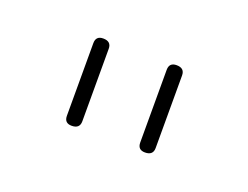

<svg xmlns="http://www.w3.org/2000/svg" viewBox="-39 -713 318 246"><g transform="rotate(20 120.5 -590.5)"><path d="M70 -531Q60 -531 60 -541V-640Q60 -650 70 -650Q81 -650 81 -640V-541Q81 -531 70 -531ZM170 -531Q160 -531 160 -541V-640Q160 -650 170 -650Q181 -650 181 -640V-541Q181 -531 170 -531Z"/></g></svg>

Font: Zen Loop
Style: Regular
Weight: 400
Designer: Yoshimichi Ohira
Foundry: A-1 Corp ZenFonts
Version: Version 1.000; ttfautohint (v1.8.3)